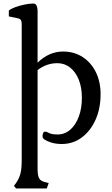

<svg xmlns="http://www.w3.org/2000/svg" viewBox="-20 -802 635 1088"><path d="M71 266 59 251 71 235Q89 209 96 181Q103 153 103 106V-665Q103 -680 99 -687.5Q95 -695 82 -698L30 -709V-742Q41 -752 65.5 -761Q90 -770 118.5 -776Q147 -782 169 -782Q193 -782 193 -736V-447Q258 -510 337 -510Q400 -510 448 -479Q496 -448 523 -393.5Q550 -339 550 -268Q550 -187 521.5 -123.5Q493 -60 443.5 -23Q394 14 330 14Q271 14 230 -13Q221 -19 221 -31Q221 -40 224.5 -48Q228 -56 236 -56Q244 -56 258.5 -48Q273 -40 307 -40Q347 -40 378 -67Q409 -94 426.5 -141Q444 -188 444 -248Q444 -306 426.5 -350Q409 -394 377.5 -419Q346 -444 305 -444Q244 -444 193 -405V155Q193 192 201.5 208Q210 224 235 230L256 235L245 266Z"/></svg>

Font: Gabriela
Style: Regular
Weight: 400
Designer: Eduardo Rodriguez Tunni
Foundry: Eduardo Rodriguez Tunni
Version: Version 2.001;gftools[0.9.26]